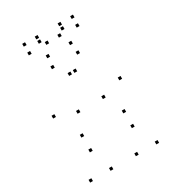

<svg xmlns="http://www.w3.org/2000/svg" viewBox="-226 -1067 1071 1195"><g transform="rotate(-30 310.0 -469.5)"><path d="M229 10V-10H209V10ZM229 -400.3V-420.3H209V-400.3ZM338.8 -630.4V-650.4H318.8V-630.4ZM301.2 -630.4V-650.4H281.2V-630.4ZM411 -400.7V-420.7H391V-400.7ZM411 10V-10H391V10ZM557.8 10V-10H537.8V10ZM557.8 -450.5V-470.5H537.8V-450.5ZM410.7 -720V-740H390.7V-720ZM229.3 -720V-740H209.3V-720ZM82.2 -450.5V-470.5H62.2V-450.5ZM82.2 10V-10H62.2V10ZM476.6 -153.7V-173.7H456.6V-153.7ZM476.6 -259.8V-279.8H456.6V-259.8ZM175.1 -259.8V-279.8H155.1V-259.8ZM175.1 -153.7V-173.7H155.1V-153.7ZM401.8 -793.6V-813.6H381.8V-793.6ZM492.2 -867.1V-887.1H472.2V-867.1ZM492.2 -929.4V-949.4H472.2V-929.4ZM402.2 -929.4V-949.4H382.2V-929.4ZM402.2 -898.1V-918.1H382.2V-898.1ZM365.2 -868.8V-888.8H345.2V-868.8ZM274.8 -868.8V-888.8H254.8V-868.8ZM237.8 -898.1V-918.1H217.8V-898.1ZM237.8 -929.4V-949.4H217.8V-929.4ZM147.8 -929.4V-949.4H127.8V-929.4ZM147.8 -866.6V-886.6H127.8V-866.6ZM238.2 -793.6V-813.6H218.2V-793.6Z"/></g></svg>

Font: Monaspace Krypton Dots Var
Style: Regular
Weight: 400
Designer: Riley Cran and the Lettermatic Team
Version: Version 1.100 (Monaspace Krypton Dots)